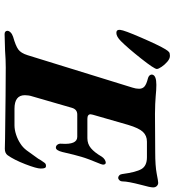

<svg xmlns="http://www.w3.org/2000/svg" viewBox="18 -772 759 835"><g transform="rotate(90 397.5 -354.5)"><path d="M114 -7Q114 -14 121 -21Q128 -28 140 -32Q179 -43 195 -54.5Q211 -66 220 -95L361 -551Q366 -566 366 -580Q366 -595 356 -603.5Q346 -612 322 -618Q311 -621 307 -627Q303 -633 305 -639Q310 -655 349 -655Q370 -655 400 -652Q413 -651 432 -650Q451 -649 475 -649L641 -650Q702 -650 735 -656.5Q768 -663 775 -663Q783 -663 789 -657Q795 -651 795 -641Q795 -628 784 -589Q769 -531 769 -509Q769 -500 764 -494.5Q759 -489 753 -489Q748 -489 743 -493.5Q738 -498 737 -506Q729 -567 715 -590.5Q701 -614 664 -614H596Q570 -614 553.5 -596.5Q537 -579 523 -532L479 -379Q477 -371 477 -369Q477 -355 497 -355H581Q606 -355 624.5 -370.5Q643 -386 661 -417Q666 -425 673.5 -430Q681 -435 688 -435Q691 -435 693.5 -432Q696 -429 696 -424Q696 -420 693 -412Q670 -357 662 -329Q654 -303 641 -246Q634 -218 622 -218Q614 -218 609 -225Q604 -232 605 -242Q610 -311 575 -311H478Q456 -311 449 -288L399 -115Q394 -100 394 -83Q394 -38 453 -38H525Q544 -38 565.5 -45Q587 -52 605 -64Q621 -74 634 -91Q647 -108 670 -141Q674 -149 684 -163Q689 -171 692.5 -173Q696 -175 702 -175Q708 -175 710.5 -170Q713 -165 713 -152Q713 -134 694 -85Q675 -36 655 -8Q646 4 627 4L584 3Q365 0 273 0Q239 0 200 3Q146 5 128 5Q121 5 117.5 1.5Q114 -2 114 -7ZM110 -498Q111 -514 144 -590Q177 -666 194 -694Q202 -707 207 -710.5Q212 -714 223 -714Q235 -714 248 -703Q261 -692 270.5 -678Q280 -664 280 -657Q280 -646 234.5 -588.5Q189 -531 159 -501Q139 -481 123 -481Q108 -481 110 -498Z"/></g></svg>

Font: EB Garamond ExtraBold
Style: Italic
Weight: 800
Italic angle: -17.2°
Designer: Georg Duffner and Octavio Pardo
Foundry: Georg Duffner
Version: Version 1.000